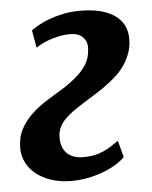

<svg xmlns="http://www.w3.org/2000/svg" viewBox="-46 -607 521 657"><g transform="rotate(-5 214.5 -279.0)"><path d="M8.3 -116.7Q8.3 -154.3 23.2 -182.4Q38.1 -210.4 62.3 -232.9Q86.4 -255.4 116.9 -274.2Q147.5 -293 179.2 -312.5Q204.6 -329.6 221.7 -345Q238.8 -360.4 249.5 -375.7Q260.3 -391.1 264.9 -407.5Q269.5 -423.8 269.5 -442.4Q269.5 -463.4 254.6 -477.3Q239.7 -491.2 212.9 -491.2Q190.9 -491.2 170.7 -486.6Q150.4 -481.9 134.5 -475.8Q118.7 -469.7 107.9 -463.6Q97.2 -457.5 94.2 -454.6L83.5 -515.6Q92.3 -522 107.9 -531Q123.5 -540 145 -548.1Q166.5 -556.2 193.6 -562Q220.7 -567.9 252.9 -567.9Q329.6 -567.9 371.1 -539.1Q412.6 -510.3 412.6 -458.5Q412.6 -430.7 404.3 -408Q396 -385.3 382.3 -366Q368.7 -346.7 350.6 -330.8Q332.5 -314.9 313 -301Q293.5 -287.1 273.7 -275.1Q253.9 -263.2 236.8 -252Q215.8 -238.8 199 -226.6Q182.1 -214.4 170.2 -201.7Q158.2 -189 151.9 -174.1Q145.5 -159.2 145.5 -140.6Q145.5 -126 149.7 -112.8Q153.8 -99.6 162.8 -89.6Q171.9 -79.6 186.3 -73.7Q200.7 -67.9 221.2 -67.9Q242.2 -67.9 258.8 -71.3Q275.4 -74.7 289.6 -81.1Q303.7 -87.4 316.4 -95.5Q329.1 -103.5 343.3 -113.3L358.4 -56.2Q344.2 -41.5 323 -29.3Q301.8 -17.1 276.9 -8.3Q252 0.5 225.6 5.1Q199.2 9.8 174.8 9.8Q136.7 9.8 105.7 -0.2Q74.7 -10.3 53.2 -27.3Q31.7 -44.4 20 -67.6Q8.3 -90.8 8.3 -116.7Z"/></g></svg>

Font: Merriweather Bold
Style: Italic
Weight: 700
Italic angle: -7°
Designer: Eben Sorkin ( eben@eyebytes.com )
Foundry: Eben Sorkin ( eben@eyebytes.com )
Version: Version 1.5; ttfautohint (v0.97) -l 13 -r 13 -G 200 -x 24 -f